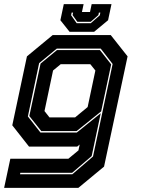

<svg xmlns="http://www.w3.org/2000/svg" viewBox="-40 -710 688 930"><path d="M-20 200 10 59H291L340 18.5L346 -10L334 0H100.5L19.5 -103L90.5 -437L215 -540H496.5L578 -437L464 97L339.5 200ZM57 134H310.5L410.5 48L505.5 -400L448 -474.5H235L149.5 -404L95 -146L156 -68H332L448 -161.5L404 46L309.5 127H58.5ZM160 -75 102 -148 156.5 -402 236 -467.5H444L498.5 -398L450 -170.5L331 -75ZM199.5 -141.5H324L384.5 -191.5L422 -368.5L397.5 -399H254L217 -368.5L175.5 -172ZM297 -556 252.5 -612 269 -690H365L357 -652H396L404 -690H500L483.5 -612L416 -556ZM331.5 -597.5H399.5L443.5 -636L446 -649H439L436.5 -637L399.5 -604.5H334.5L311.5 -637L314 -649H307L304.5 -636Z"/></svg>

Font: Tourney ExtraBold
Style: Italic
Weight: 800
Italic angle: -12°
Version: Version 1.015